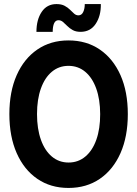

<svg xmlns="http://www.w3.org/2000/svg" viewBox="-20 -929 684 957"><path d="M321.4 7.8Q232.3 7.8 166 -37.6Q99.7 -83 63.2 -165.8Q26.7 -248.5 26.7 -360.4Q26.7 -471.9 63.2 -554.3Q99.7 -636.7 166 -682.1Q232.3 -727.5 321.4 -727.5Q411 -727.5 477.5 -682.1Q544 -636.6 580.6 -554.3Q617.1 -471.9 617.1 -360.2Q617.1 -248.5 580.6 -165.8Q544 -83 477.5 -37.6Q411 7.8 321.4 7.8ZM321.8 -118.9Q369.9 -118.9 405.5 -148.8Q441 -178.6 460.3 -232.9Q479.5 -287.1 479.3 -360.4Q479.1 -433.6 459.6 -487.7Q440.2 -541.7 404.7 -571.3Q369.2 -600.8 321.4 -600.8Q273.8 -600.8 238.5 -571.4Q203.2 -542 183.9 -487.9Q164.5 -433.9 164.5 -360.4Q164.5 -286.8 183.9 -232.5Q203.2 -178.2 238.6 -148.6Q274 -118.9 321.8 -118.9ZM161.6 -770.3Q161.6 -830.7 187.8 -869.7Q213.9 -908.7 261.6 -908.7Q286 -908.7 301.9 -900.2Q317.8 -891.8 328.9 -880.6Q340 -869.4 349.6 -860.9Q359.2 -852.5 370.8 -852.5Q386.7 -852.5 394.6 -868.8Q402.5 -885.1 402.5 -908.7H482.6Q483.6 -850.2 457.1 -810.3Q430.7 -770.3 381.6 -770.3Q358.1 -770.3 342.5 -779.1Q326.9 -787.8 315.5 -799.3Q304.2 -810.7 294 -819.5Q283.8 -828.2 271.4 -828.2Q256.7 -828.2 249.7 -812.9Q242.7 -797.6 242.7 -770.3Z"/></svg>

Font: Reddit Sans Condensed
Style: Regular
Weight: 400
Designer: Stephen Hutchings
Foundry: Reddit
Version: Version 1.014